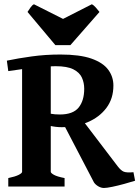

<svg xmlns="http://www.w3.org/2000/svg" viewBox="-20 -890 665 916"><path d="M521 -481.9Q521 -419.4 487.5 -375Q454.1 -330.6 397.9 -306.9Q341.8 -283.2 273.9 -283.2Q260.3 -283.2 245.8 -284.9Q231.4 -286.6 216.3 -290L213.4 -348.6Q230.5 -345.7 241.9 -344.7Q253.4 -343.8 265.6 -343.8Q328.1 -343.8 355 -376.7Q381.8 -409.7 381.8 -466.8Q381.8 -495.1 370.8 -519.5Q359.9 -543.9 330.3 -559.1Q300.8 -574.2 245.1 -574.2Q216.8 -574.2 176.5 -570.6Q136.2 -566.9 94.7 -561.5Q53.2 -556.2 19.5 -550.8L12.7 -600.6Q65.9 -611.8 131.1 -620.8Q196.3 -629.9 268.1 -629.9Q360.8 -629.9 416.3 -610.4Q471.7 -590.8 496.3 -557.4Q521 -523.9 521 -481.9ZM624.5 -27.8Q603 -21 573 -12.7Q543 -4.4 515.9 1.2Q488.8 6.8 476.1 6.8Q462.4 6.8 448.7 -1.2Q435.1 -9.3 428.2 -20L282.7 -298.8L362.8 -331.1L541 -97.2Q556.6 -76.7 570.3 -71Q584 -65.4 616.7 -68.4ZM19.5 0V-40.5Q52.7 -47.4 69.1 -55.7Q85.4 -64 85.4 -70.3V-581.5H222.2V-70.3Q222.2 -64.5 237.3 -55.9Q252.4 -47.4 288.1 -40.5V0ZM315.9 -674.8H244.1L111.3 -833Q117.2 -842.3 125.5 -854.2Q133.8 -866.2 142.1 -869.6L280.8 -799.8L418 -869.6Q426.3 -866.2 437 -854.2Q447.8 -842.3 454.6 -833Z"/></svg>

Font: Gentium Book Plus
Style: Bold
Weight: 700
Designer: Victor Gaultney, Annie Olsen, Iska Routamaa, Becca Hirsbrunner
Foundry: SIL International
Version: Version 6.101